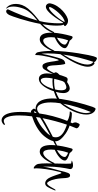

<svg xmlns="http://www.w3.org/2000/svg" viewBox="583 -1376 1269 2476"><g transform="rotate(90 1218.0 -138.5)"><path d="M127 417C142 417 158 406 174 377C189 346 254 162 288 -21C309 -40 329 -61 346 -82C371 -112 404 -174 404 -195C404 -200 403 -202 400 -202C397 -202 393 -198 389 -190C360 -129 328 -87 293 -52C304 -116 311 -180 311 -237C311 -272 309 -305 298 -325C311 -330 317 -336 317 -342C317 -345 316 -347 314 -349C294 -372 272 -381 248 -381C185 -381 49 -277 25 -156C24 -151 23 -146 23 -143C23 -118 40 -95 68 -95C134 -95 226 -244 270 -315L278 -317C279 -302 281 -285 281 -264C281 -231 280 -188 273 -129C269 -92 262 -53 252 -14C201 29 146 68 90 136C51 183 31 238 31 290C31 335 43 376 70 404C77 412 85 416 90 416C91 416 91 416 92 416C92 415 92 415 92 415C92 415 92 415 92 415C92 415 92 415 92 415C92 415 92 415 92 415C92 415 92 415 92 415C92 414 91 413 89 411C73 392 65 363 65 324C65 292 71 257 83 220C94 182 111 149 133 122C168 77 208 43 245 14C211 141 151 286 100 396C106 410 115 417 127 417ZM81 -136C74 -136 71 -139 71 -145C71 -148 72 -151 74 -156C87 -196 194 -337 265 -337C245 -288 127 -136 81 -136Z M486 -16C529 -16 561 -51 584 -80C600 -101 617 -131 633 -163C649 -198 646 -206 641 -206C636 -206 633 -204 632 -200C613 -157 558 -61 504 -61C472 -61 460 -108 460 -161C460 -177 461 -193 463 -209C529 -239 602 -290 602 -341C602 -366 552 -388 506 -402C502 -408 495 -416 486 -426C477 -435 468 -440 461 -440C454 -440 449 -435 446 -426C442 -411 418 -328 408 -247C405 -226 402 -196 402 -164C402 -93 417 -16 486 -16ZM466 -237C474 -292 485 -339 501 -382C530 -371 556 -355 556 -340C556 -299 513 -262 466 -237Z M690 40C690 -63 737 -222 744 -239C748 -253 752 -260 756 -260C759 -260 760 -258 761 -254C777 -196 773 -122 803 -70C810 -57 821 -51 835 -51C850 -51 866 -59 875 -74C890 -97 912 -134 935 -186C930 -158 927 -131 927 -107C927 -95 928 -84 930 -74C937 -35 959 -5 998 -5C1002 -5 1007 -5 1012 -6C1073 -16 1129 -109 1157 -198C1192 -210 1223 -221 1252 -238C1251 -221 1250 -203 1250 -184C1250 -81 1275 13 1352 33C1360 36 1369 37 1378 37C1413 37 1437 15 1442 8C1444 6 1445 4 1445 3C1445 1 1443 0 1440 0C1436 0 1431 2 1426 5C1417 9 1401 18 1382 18C1365 18 1344 9 1328 -20C1310 -54 1301 -100 1301 -158C1301 -197 1305 -237 1312 -281C1395 -380 1458 -518 1458 -617C1458 -656 1449 -688 1428 -711C1420 -722 1404 -731 1391 -735C1389 -736 1387 -736 1385 -736C1374 -736 1369 -721 1358 -696C1316 -571 1274 -408 1258 -296C1257 -287 1255 -277 1254 -266C1227 -251 1197 -236 1165 -224C1176 -259 1181 -292 1181 -320C1181 -375 1152 -403 1121 -403C1097 -403 1067 -388 1038 -368C1037 -369 1036 -369 1033 -370C1026 -371 1016 -376 1005 -376C993 -376 980 -370 973 -350C969 -335 956 -310 947 -273C930 -257 913 -238 913 -221C913 -214 916 -207 923 -201C907 -166 877 -111 861 -111C850 -113 830 -111 824 -184C821 -242 815 -345 800 -345C800 -345 799 -345 799 -345C778 -340 757 -337 742 -301C726 -264 687 -120 674 -39C671 -63 669 -90 669 -119C669 -174 674 -229 679 -282C742 -372 841 -531 841 -636C841 -671 831 -701 804 -720C802 -721 800 -722 798 -722C794 -722 785 -720 780 -715C780 -716 780 -716 780 -717C780 -733 756 -748 736 -753C735 -753 734 -753 732 -753C719 -753 718 -737 707 -712C694 -672 637 -398 637 -173C637 -106 642 -43 654 8C661 37 688 42 688 42C690 42 690 41 690 41C690 40 690 40 690 40ZM684 -318C704 -463 742 -601 778 -708C779 -707 779 -707 780 -707C804 -690 813 -662 813 -630C813 -542 744 -416 684 -318ZM1318 -318C1339 -435 1380 -564 1425 -676C1434 -659 1439 -638 1439 -615C1439 -531 1383 -413 1318 -318ZM1032 -201C1020 -201 1009 -202 997 -203C1005 -240 1017 -276 1026 -308C1029 -316 1034 -324 1039 -332C1066 -350 1088 -359 1105 -359C1136 -359 1145 -330 1145 -294C1145 -269 1141 -239 1134 -214C1103 -205 1069 -201 1032 -201ZM1015 -29C998 -29 983 -50 983 -97C983 -122 987 -153 992 -182C1003 -181 1014 -180 1027 -180C1059 -180 1097 -184 1128 -191L1123 -175C1101 -104 1057 -29 1015 -29Z M1530 476C1561 476 1584 453 1589 446C1591 443 1592 440 1592 439C1592 436 1590 434 1586 434C1582 434 1577 435 1572 438C1565 442 1553 448 1540 448C1521 448 1499 435 1484 384C1473 348 1469 302 1469 249C1469 197 1473 142 1481 83C1563 58 1673 4 1735 -72C1768 -113 1793 -154 1800 -191L1834 -208C1840 -211 1847 -216 1855 -222C1870 -233 1877 -241 1877 -243C1877 -244 1876 -245 1874 -245C1869 -245 1858 -241 1835 -229L1803 -213C1803 -214 1803 -215 1803 -216C1803 -238 1795 -260 1780 -280C1739 -331 1675 -376 1600 -401C1611 -432 1623 -461 1634 -486C1635 -488 1635 -490 1635 -492C1635 -505 1617 -523 1594 -530C1592 -531 1590 -531 1588 -531C1578 -531 1571 -517 1562 -492C1560 -488 1559 -483 1559 -476C1559 -464 1562 -450 1570 -437L1559 -414C1522 -425 1481 -430 1442 -430C1438 -430 1434 -428 1429 -424C1419 -415 1418 -409 1418 -407C1418 -405 1419 -403 1422 -403C1441 -403 1502 -400 1540 -370C1490 -251 1457 -109 1445 -19C1444 -17 1444 -14 1444 -11C1408 16 1384 40 1381 59C1381 67 1408 98 1416 98L1431 95C1427 138 1424 184 1424 229C1424 336 1441 435 1497 467C1509 474 1521 476 1530 476ZM1504 -52C1527 -163 1556 -273 1588 -366C1607 -361 1624 -353 1641 -346C1720 -313 1751 -270 1751 -223C1751 -209 1749 -196 1744 -184C1709 -167 1670 -146 1627 -123C1583 -100 1542 -76 1504 -52ZM1498 -21C1545 -54 1641 -105 1729 -153C1716 -131 1697 -109 1673 -87C1640 -57 1611 -34 1584 -17C1557 1 1525 17 1489 32ZM1416 59C1416 58 1416 57 1416 56C1416 44 1426 32 1439 23L1435 52C1430 53 1423 56 1416 59Z M1935 -16C1978 -16 2010 -51 2033 -80C2049 -101 2066 -131 2082 -163C2098 -198 2095 -206 2090 -206C2085 -206 2082 -204 2081 -200C2062 -157 2007 -61 1953 -61C1921 -61 1909 -108 1909 -161C1909 -177 1910 -193 1912 -209C1978 -239 2051 -290 2051 -341C2051 -366 2001 -388 1955 -402C1951 -408 1944 -416 1935 -426C1926 -435 1917 -440 1910 -440C1903 -440 1898 -435 1895 -426C1891 -411 1867 -328 1857 -247C1854 -226 1851 -196 1851 -164C1851 -93 1866 -16 1935 -16ZM1915 -237C1923 -292 1934 -339 1950 -382C1979 -371 2005 -355 2005 -340C2005 -299 1962 -262 1915 -237Z M2147 62C2152 62 2154 60 2154 55C2154 51 2151 45 2151 28C2151 -22 2165 -156 2199 -278C2202 -291 2209 -296 2212 -296C2221 -296 2257 -140 2298 -106C2313 -93 2329 -86 2344 -86C2384 -86 2400 -128 2433 -203C2435 -209 2436 -213 2436 -216C2436 -219 2435 -221 2433 -221C2417 -221 2379 -111 2345 -111C2330 -111 2306 -144 2290 -220C2269 -320 2290 -407 2242 -407C2215 -407 2205 -379 2181 -275C2161 -195 2138 -133 2130 -58V-67C2130 -82 2129 -101 2129 -126C2129 -231 2145 -330 2160 -401C2161 -404 2161 -408 2161 -411C2161 -423 2152 -445 2112 -445C2073 -445 2052 -431 2052 -428C2050 -428 2087 -423 2090 -420C2091 -404 2092 -382 2092 -358C2092 -287 2087 -182 2087 -105C2087 -57 2090 -17 2095 6C2104 39 2134 62 2147 62Z"/></g></svg>

Font: Comforter
Style: Regular
Weight: 400
Designer: Robert E. Leuschke
Foundry: Robert E. Leuschke
Version: Version 1.013; ttfautohint (v1.8.3)